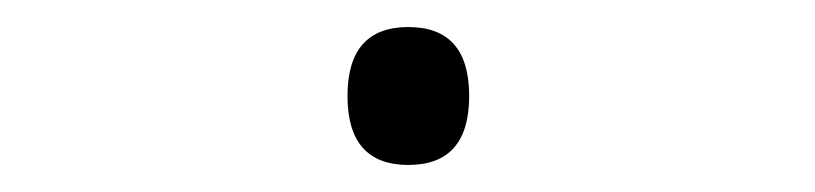

<svg xmlns="http://www.w3.org/2000/svg" viewBox="-20 -393 603 142"><path d="M282 -271Q237 -271 237 -322Q237 -373 282 -373Q327 -373 327 -322Q327 -271 282 -271Z"/></svg>

Font: Noto Sans Mono SemiCondensed Light
Style: Regular
Weight: 300
Width: 4
Designer: Monotype Design Team
Foundry: Monotype Imaging Inc.
Version: Version 2.014; ttfautohint (v1.8.4.7-5d5b)